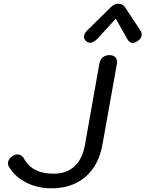

<svg xmlns="http://www.w3.org/2000/svg" viewBox="-20 -1008 786 1038"><path d="M29 -105Q23 -114 23 -125Q23 -147 46 -163Q59 -173 74 -173Q97 -173 109 -152Q132 -109 172 -89Q212 -69 271 -69Q340 -69 382.5 -108.5Q425 -148 439 -223L517 -663Q521 -686 535.5 -698Q550 -710 571 -710Q591 -710 602 -700Q613 -690 613 -672L612 -663L534 -227Q514 -114 442 -52Q370 10 259 10Q184 10 123.5 -20Q63 -50 29 -105ZM434 -810Q434 -826 451 -843L579 -969Q598 -988 620 -988Q643 -988 656 -969L739 -843Q746 -833 746 -821Q746 -800 724 -786Q709 -776 698 -776Q679 -776 667 -799L606 -907L507 -799Q486 -777 467 -777Q456 -777 446 -785Q434 -797 434 -810Z"/></svg>

Font: Kodchasan Medium
Style: Italic
Weight: 500
Italic angle: -10°
Version: Version 1.000; ttfautohint (v1.6)